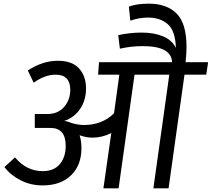

<svg xmlns="http://www.w3.org/2000/svg" viewBox="-20 -1029 1157 1049"><path d="M1107 -621H988L901 0H818L905 -621H715L628 0H545L588 -302Q538 -277 485 -277Q452 -277 415 -290Q425 -257 425 -220Q425 -126 368 -71Q311 -16 213 -16Q148 -16 93.5 -43.5Q39 -71 4 -116L62 -169Q125 -94 213 -94Q275 -94 307 -132.5Q339 -171 339 -232Q339 -330 256 -330H170V-406H238Q297 -406 330.5 -445Q364 -484 364 -539Q364 -579 344 -600Q324 -621 285 -621Q225 -621 164 -577L132 -644Q213 -697 296 -697Q374 -697 412 -655Q450 -613 450 -546Q450 -481 417.5 -433.5Q385 -386 330 -368Q342 -368 351 -364Q355 -362 357 -362Q374 -355 396.5 -350.5Q419 -346 438 -346Q538 -346 603 -410L632 -621H516L521 -689H920Q917 -777 760 -777Q696 -777 635 -763L626 -837Q691 -851 753 -851Q822 -851 871 -830.5Q920 -810 941 -767Q938 -861 896.5 -897Q855 -933 789 -933Q740 -933 692 -916L684 -993Q727 -1009 793 -1009Q891 -1009 945 -955Q999 -901 999 -773Q999 -737 994 -689H1117Z"/></svg>

Font: FiraGO
Style: Italic
Weight: 400
Italic angle: -8°
Designer: bBox Type GmbH
Foundry: bBox Type GmbH
Version: Version 1.001